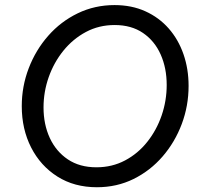

<svg xmlns="http://www.w3.org/2000/svg" viewBox="-20 -746 805 771"><path d="M369.1 5.9Q278.3 5.9 210.4 -37.1Q142.6 -80.1 105 -153.8Q67.4 -227.5 67.4 -319.8Q67.4 -399.4 95.5 -472.4Q123.5 -545.4 173.8 -602.5Q224.1 -659.7 292.2 -692.6Q360.4 -725.6 439.9 -725.6Q508.8 -725.6 563.7 -700.7Q618.7 -675.8 657.5 -631.6Q696.3 -587.4 716.8 -528.3Q737.3 -469.2 737.3 -400.9Q737.3 -321.3 710 -248.3Q682.6 -175.3 633.1 -117.9Q583.5 -60.5 516.4 -27.3Q449.2 5.9 369.1 5.9ZM367.2 -74.2Q430.2 -74.2 482.2 -101.8Q534.2 -129.4 571.5 -176.5Q608.9 -223.6 629.2 -282.7Q649.4 -341.8 649.4 -404.8Q649.4 -472.7 625.2 -527.1Q601.1 -581.5 554.4 -613.5Q507.8 -645.5 440.4 -645.5Q377.4 -645.5 325.2 -617.7Q272.9 -589.8 234.6 -542.5Q196.3 -495.1 175.5 -436Q154.8 -377 154.8 -314.5Q154.8 -246.6 179.9 -192.1Q205.1 -137.7 252.4 -106Q299.8 -74.2 367.2 -74.2Z"/></svg>

Font: Reddit Sans
Style: Italic
Weight: 400
Italic angle: -11.25°
Designer: Stephen Hutchings
Version: Version 1.013